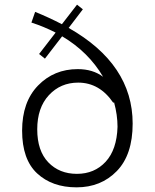

<svg xmlns="http://www.w3.org/2000/svg" viewBox="-20 -801 665 825"><path d="M550 -270Q550 -136 482 -66Q414 4 309 4Q204 4 139.5 -56Q75 -116 75 -239.5Q75 -363 143.5 -433.5Q212 -504 314 -504Q379 -504 423 -471Q360 -578 247 -645L173 -549L148 -569L219 -661Q168 -687 115 -704L131 -750Q190 -726 246 -697L311 -781L336 -761L275 -681Q550 -525 550 -270ZM316 -446Q240 -446 190 -392Q140 -338 140 -245.5Q140 -153 187.5 -103.5Q235 -54 310.5 -54Q386 -54 434 -106Q482 -158 485 -256Q485 -307 470 -362L467 -359Q408 -446 316 -446Z"/></svg>

Font: Antic Slab
Style: Regular
Weight: 400
Designer: Santiago Orozco
Foundry: Santiago Orozco
Version: Version 001.001